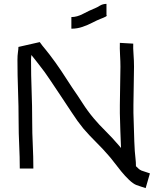

<svg xmlns="http://www.w3.org/2000/svg" viewBox="-20 -870 806 990"><path d="M753 24 731 100Q724 98 709.5 93Q695 88 683 84Q666 77 645.5 57.5Q625 38 605 13.5Q585 -11 568 -33.5Q551 -56 540 -68Q510 -103 476 -136.5Q442 -170 410 -207Q379 -245 351 -288.5Q323 -332 295 -373Q267 -414 239.5 -456Q212 -498 180 -538Q172 -549 162.5 -560.5Q153 -572 143 -585L142 -587Q141 -580 140.5 -573.5Q140 -567 140 -561Q140 -482 143 -403Q146 -324 146 -244Q146 -184 149 -122.5Q152 -61 152 -1H82Q82 -60 79 -121Q76 -182 76 -244Q76 -323 73 -402Q70 -481 70 -561Q70 -584 72.5 -600.5Q75 -617 75 -628L185 -653Q187 -650 190.5 -645.5Q194 -641 199 -634Q206 -626 215 -614.5Q224 -603 236 -588Q266 -549 295.5 -505Q325 -461 353 -417Q381 -377 406.5 -337Q432 -297 464 -259Q490 -228 524 -194.5Q558 -161 593 -120Q597 -115 604 -107Q602 -152 600.5 -197Q599 -242 598 -286V-329Q598 -379 599.5 -428Q601 -477 601 -526Q601 -552 599 -586.5Q597 -621 598 -649L667 -645Q666 -623 668.5 -590Q671 -557 671 -526Q671 -476 669.5 -426.5Q668 -377 668 -329V-288Q670 -239 671 -190Q672 -141 675 -91Q676 -75 678.5 -54.5Q681 -34 681 -13Q698 5 707 8Q705 8 714 11Q723 14 735 18Q747 22 753 24ZM128 -606Q129 -604 130 -603ZM529 -850V-790Q536 -790 524.5 -784Q513 -778 499 -773Q481 -766 457 -753.5Q433 -741 405.5 -731.5Q378 -722 348 -722V-782Q377 -782 408 -798.5Q439 -815 473 -829Q479 -831 494.5 -840.5Q510 -850 529 -850Z"/></svg>

Font: Syne
Style: Italic
Weight: 400
Italic angle: -9°
Designer: Lucas Descroix
Foundry: Bonjour Monde
Version: Version 2.000; ttfautohint (v1.8.3)